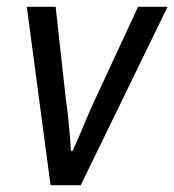

<svg xmlns="http://www.w3.org/2000/svg" viewBox="-20 -546 514 566"><path d="M129 0 59 -526H144L175 -246Q178 -230 180.5 -204.5Q183 -179 185.5 -151Q188 -123 189 -101H194Q202 -118 213.5 -145Q225 -172 236.5 -199.5Q248 -227 257 -246L387 -526H474L218 0Z"/></svg>

Font: Archivo SemiCondensed
Style: Italic
Weight: 400
Width: 4
Italic angle: -10°
Designer: Hector Gatti
Foundry: Omnibus-Type
Version: Version 2.001